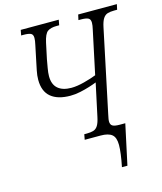

<svg xmlns="http://www.w3.org/2000/svg" viewBox="-133 -810 943 1117"><g transform="rotate(-15 339.0 -252.0)"><path d="M461 210Q478 126 478 80.5Q478 35 456.5 17.5Q435 0 389 0H293L299 -32H314Q338 -32 354.5 -37Q371 -42 381.5 -59Q392 -76 399 -110L441 -306Q424 -299 397 -290.5Q370 -282 339.5 -275.5Q309 -269 280 -269Q204 -269 163 -303Q122 -337 122 -407Q122 -433 128 -461.5Q134 -490 138 -510L158 -606Q161 -618 162.5 -629.5Q164 -641 164 -648Q164 -670 150 -676Q136 -682 108 -682H93L99 -714H328L322 -682H307Q271 -682 252 -668.5Q233 -655 222 -604L202 -510Q198 -487 193 -459Q188 -431 188 -411Q188 -361 216.5 -336.5Q245 -312 297 -312Q331 -312 375 -323.5Q419 -335 449 -347L504 -606Q507 -618 508.5 -629Q510 -640 510 -647Q510 -669 496 -675.5Q482 -682 454 -682H438L445 -714H678L671 -682H653Q629 -682 613 -677Q597 -672 586 -655Q575 -638 568 -604L464 -110Q461 -95 459 -85Q457 -75 457 -67Q457 -47 469.5 -39.5Q482 -32 512 -32H546L494 210Z"/></g></svg>

Font: Noto Serif Condensed Light
Style: Italic
Weight: 300
Width: 3
Italic angle: -12°
Designer: Monotype Design Team
Foundry: Monotype Imaging Inc.
Version: Version 2.014; ttfautohint (v1.8.4.7-5d5b)